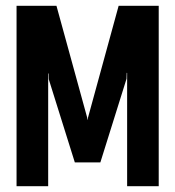

<svg xmlns="http://www.w3.org/2000/svg" viewBox="-20 -640 603 660"><path d="M36.9 0V-620H174.1L279.9 -234.9L280.3 -229.2H281.9L282.3 -234.9L387.8 -620H525.6V0H417V-389.1L415.6 -389.8L415 -369.3L325 -81.8H237.2L147.6 -367.6L147.2 -386.8L145.6 -387.8V0Z"/></svg>

Font: Smooch Sans Thin
Style: Regular
Weight: 100
Designer: Robert E. Leuschke
Foundry: Robert E. Leuschke
Version: Version 1.010